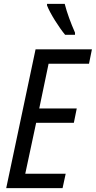

<svg xmlns="http://www.w3.org/2000/svg" viewBox="-20 -968 493 988"><path d="M315 -789H366V-800C344 -850 325 -901 313 -948H222V-940C238 -898 285 -825 315 -789ZM12 0H302L318 -74H110L166 -336H360L375 -410H182L230 -640H438L453 -714H163Z"/></svg>

Font: Noto Sans Condensed
Style: Italic
Weight: 400
Width: 3
Italic angle: -12°
Designer: Monotype Design Team
Foundry: Monotype Imaging Inc.
Version: Version 2.013